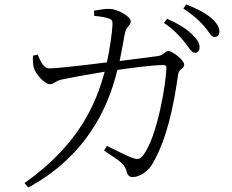

<svg xmlns="http://www.w3.org/2000/svg" viewBox="-20 -795 1040 862"><path d="M807 -608C827 -583 839 -558 855 -558C867 -558 876 -567 876 -582C876 -602 866 -619 840 -643C816 -666 780 -689 730 -711L716 -692C759 -664 786 -633 807 -608ZM895 -679C917 -655 927 -629 942 -629C956 -629 965 -637 965 -653C965 -673 953 -693 927 -715C904 -735 866 -756 816 -775L803 -757C847 -727 872 -705 895 -679ZM447 -119C503 -80 538 -65 548 -27C552 -8 561 0 575 0C604 0 646 -22 670 -69C731 -181 758 -311 780 -462C785 -489 807 -485 807 -505C807 -524 755 -566 736 -566C720 -566 715 -546 687 -543L517 -521C526 -563 535 -614 540 -642C546 -678 567 -678 567 -699C567 -722 506 -755 472 -755C454 -756 423 -751 402 -747L403 -724C420 -722 448 -719 466 -713C483 -708 486 -701 485 -683C484 -654 472 -569 460 -515C349 -501 235 -488 201 -488C175 -488 161 -523 149 -550L128 -545C127 -527 127 -503 134 -485C141 -464 179 -417 204 -417C223 -417 226 -431 257 -438C284 -444 382 -462 450 -473C412 -335 340 -150 90 27L107 47C401 -113 478 -364 507 -481C569 -490 664 -503 715 -503C723 -503 727 -498 727 -492C727 -428 686 -175 621 -96C606 -78 596 -78 569 -88C550 -95 499 -121 460 -140Z"/></svg>

Font: Noto Serif HK Light
Style: Regular
Weight: 300
Designer: Ryoko NISHIZUKA 西塚涼子 (kana & ideographs); Frank Grießhammer (Latin, Greek & Cyrillic); Wenlong ZHANG 张文龙 (bopomofo); San
Foundry: Adobe
Version: Version 2.001;hotconv 1.1.0;makeotfexe 2.6.0